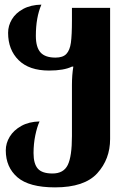

<svg xmlns="http://www.w3.org/2000/svg" viewBox="-20 -570 535 830"><path d="M5 80Q5 49 22 21Q39 -7 72 -25.5Q105 -44 151 -45Q140 -21 132.5 15.5Q125 52 125 92Q125 138 143.5 159Q162 180 207 180Q255 180 273 143Q291 106 291 18V-202Q291 -246 297 -282H291Q256 -265 192 -265Q106 -265 60.5 -310Q15 -355 15 -428Q15 -459 31.5 -486.5Q48 -514 80.5 -531.5Q113 -549 159 -550Q135 -495 135 -415Q135 -366 155 -343.5Q175 -321 220 -321Q252 -321 267 -337Q282 -353 286.5 -385.5Q291 -418 291 -482V-536H456V31Q456 118 400.5 179Q345 240 218 240Q106 240 55.5 196.5Q5 153 5 80Z"/></svg>

Font: Noto Serif Georgian Black Cond
Style: Regular
Weight: 900
Width: 3
Designer: Monotype Design team
Foundry: Monotype Imaging Inc.
Version: Version 1.000